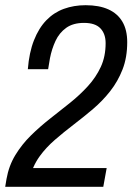

<svg xmlns="http://www.w3.org/2000/svg" viewBox="-30 -718 509 738"><path d="M-10 0 -5 -30Q4 -81 29 -122Q54 -163 88.5 -197Q123 -231 162.5 -262Q202 -293 239.5 -323Q277 -353 308 -387Q339 -421 357.5 -461Q376 -501 376 -552Q376 -588 356 -609Q336 -630 293 -630Q251 -630 224.5 -611Q198 -592 183.5 -561Q169 -530 162 -494L155 -452H77Q82 -516 100.5 -563Q119 -610 148 -640Q177 -670 215.5 -684Q254 -698 299 -698Q351 -698 386.5 -682Q422 -666 440.5 -634.5Q459 -603 459 -556Q459 -497 441 -451Q423 -405 393.5 -367.5Q364 -330 327.5 -299Q291 -268 253 -239Q215 -210 181 -180.5Q147 -151 123 -118Q115 -107 108.5 -95.5Q102 -84 97 -72H380L367 0Z"/></svg>

Font: Archivo Condensed
Style: Italic
Weight: 400
Width: 3
Italic angle: -10°
Designer: Hector Gatti
Foundry: Omnibus-Type
Version: Version 2.001